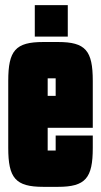

<svg xmlns="http://www.w3.org/2000/svg" viewBox="-20 -720 392 745"><path d="M243 -578V-700H115V-578ZM196 -136H165V-224H340V-406C340 -524 312 -557 205 -557H148C40 -557 12 -524 12 -406V-146C12 -29 40 5 148 5H205C312 5 340 -29 340 -146V-194H196ZM196 -348H165V-416H196Z"/></svg>

Font: Queering Heavy
Style: Bold
Weight: 900
Designer: Adam Naccarato
Foundry: adamnac
Version: Version 2.000;hotconv 1.0.109;makeotfexe 2.5.65596